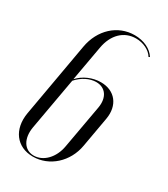

<svg xmlns="http://www.w3.org/2000/svg" viewBox="-179 -789 768 879"><g transform="rotate(30 205.5 -349.5)"><path d="M21 -152C5 -59 55 8 141 8C228 8 302 -59 318 -152L346 -310C360 -388 316 -443 242 -443C198 -443 154 -424 125 -392L158 -577C171 -652 218 -697 281 -697C320 -697 356 -679 372 -652L378 -655C358 -687 317 -707 268 -707C179 -707 107 -641 90 -543ZM124 -383C151 -414 188 -433 223 -433C272 -433 299 -394 289 -337L248 -108C237 -44 193 2 142 2C92 2 64 -44 75 -108Z"/></g></svg>

Font: Moniqa Ita Display
Style: Italic
Weight: 400
Italic angle: -10°
Designer: Rajesh Rajput
Foundry: Rajesh Rajput
Version: Version 1.000